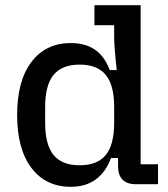

<svg xmlns="http://www.w3.org/2000/svg" viewBox="-20 -710 646 740"><path d="M46 -267Q46 -398 101 -471Q156 -544 253 -544Q309 -544 346 -518.5Q383 -493 403 -440H430Q420 -530 420 -566V-613H344V-690H522V-77H589V0H503Q470 0 452.5 -17.5Q435 -35 435 -68V-101H408Q366 10 253 10Q156 10 101 -63Q46 -136 46 -267ZM287 -73Q355 -73 387.5 -112.5Q420 -152 420 -237V-297Q420 -382 387.5 -421.5Q355 -461 287 -461Q219 -461 186.5 -421.5Q154 -382 154 -297V-237Q154 -152 186.5 -112.5Q219 -73 287 -73Z"/></svg>

Font: Mozilla Headline BETA
Style: Regular
Weight: 400
Designer: Studio DRAMA
Foundry: Studio DRAMA
Version: Version 0.100